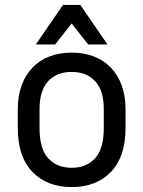

<svg xmlns="http://www.w3.org/2000/svg" viewBox="-20 -750 580 777"><path d="M270 7Q170 7 111 -54.5Q52 -116 52 -232V-308Q52 -362 67.5 -404.5Q83 -447 111.5 -476.5Q140 -506 180 -521.5Q220 -537 270 -537Q320 -537 360 -521.5Q400 -506 428.5 -476.5Q457 -447 472.5 -404.5Q488 -362 488 -308V-232Q488 -116 429 -54.5Q370 7 270 7ZM270 -71Q330 -71 365 -109.5Q400 -148 400 -232V-308Q400 -384 365 -421.5Q330 -459 270 -459Q210 -459 175 -421.5Q140 -384 140 -308V-232Q140 -148 175 -109.5Q210 -71 270 -71ZM235 -730H305L415 -570H337L270 -655L203 -570H125Z"/></svg>

Font: Golos UI
Style: Regular
Weight: 400
Designer: A.Korolkova, Vitaly Kuzmin
Foundry: ParaType Ltd
Version: Version 2.000